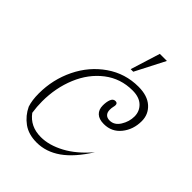

<svg xmlns="http://www.w3.org/2000/svg" viewBox="-194 -740 843 843"><g transform="rotate(45 227.0 -319.0)"><path d="M52 -77Q42 -107 42 -149Q42 -236 79 -312Q116 -388 182.5 -434Q249 -480 331 -480Q387 -480 417.5 -452.5Q448 -425 448 -383Q448 -331 418 -293.5Q388 -256 339 -256Q309 -256 293.5 -270.5Q278 -285 278 -311Q278 -333 284 -348.5Q290 -364 304 -364Q317 -364 317 -351Q317 -346 315 -338Q313 -330 313 -319Q313 -303 321.5 -294Q330 -285 346 -285Q375 -285 393 -314Q411 -343 411 -375Q411 -407 388.5 -428.5Q366 -450 324 -450Q250 -450 193.5 -406.5Q137 -363 107 -291Q77 -219 77 -135Q77 -102 82 -69Q118 -20 184 -20Q235 -20 291 -50Q347 -80 399 -141Q350 -63 298 -26.5Q246 10 188 10Q137 10 103.5 -14.5Q70 -39 52 -77ZM295 -648H339L268 -510H252Z"/></g></svg>

Font: Srisakdi
Style: Regular
Weight: 400
Designer: Cadson Demak Co.,Ltd.
Foundry: Cadson Demak Co.,Ltd.
Version: Version 1.000